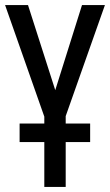

<svg xmlns="http://www.w3.org/2000/svg" viewBox="-20 -734 432 754"><path d="M154 0V-176H57V-249H154V-276L0 -714H90L197 -380L302 -714H392L238 -278V-249H334V-176H238V0Z"/></svg>

Font: Noto Sans ExtraCondensed
Style: Regular
Weight: 400
Width: 2
Designer: Monotype Design Team
Foundry: Monotype Imaging Inc.
Version: Version 2.013